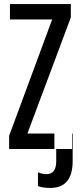

<svg xmlns="http://www.w3.org/2000/svg" viewBox="-20 -734 394 946"><path d="M335 0H25V-65L237 -638H29V-714H329V-648L115 -76H335ZM228 192Q338 192 338 59V-76H248V0H257V60Q257 124 209 124Q189 124 167 115V183Q191 192 228 192Z"/></svg>

Font: Noto Sans Display Condensed
Style: Regular
Weight: 400
Width: 3
Designer: Monotype Design Team
Foundry: Monotype Imaging Inc.
Version: Version 1.900